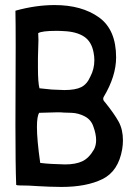

<svg xmlns="http://www.w3.org/2000/svg" viewBox="-20 -735 517 759"><path d="M439 -508Q439 -618 371 -666.5Q303 -715 196 -715Q122 -715 42 -693L41 -692Q42 -646 42 -554L41 -240Q41 -83 44 -4Q48 -2 57 -2Q93 -2 133 1Q147 2 175 3Q203 4 223 4Q322 4 385 -27Q448 -58 463 -145Q466 -163 466 -180Q466 -223 449 -254Q432 -285 395 -331Q388 -338 388 -344Q388 -349 390 -352Q439 -434 439 -508ZM136 -386Q130 -409 130 -466V-507L132 -577L131 -604Q146 -613 201 -613Q222 -613 232 -612Q282 -610 312 -590.5Q342 -571 350 -527Q353 -512 353 -497Q353 -462 337 -432Q324 -402 301 -390.5Q278 -379 234 -379Q223 -379 185 -381ZM139 -91Q126 -182 126 -233Q126 -276 135 -289Q195 -291 206 -291Q226 -291 232 -290Q237 -290 263.5 -289Q290 -288 315 -275Q340 -262 349 -235Q360 -205 360 -181Q360 -161 352 -145Q332 -110 305.5 -97.5Q279 -85 237 -85Q223 -85 185 -87Q163 -88 139 -91Z"/></svg>

Font: Londrina Solid Light
Style: Regular
Weight: 300
Designer: Marcelo Magalhaes
Foundry: Marcelo Magalhães
Version: Version 1.002